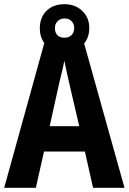

<svg xmlns="http://www.w3.org/2000/svg" viewBox="-20 -896 614 916"><path d="M424 0 385 -173H190L151 0H0L198 -715H374L574 0ZM314 -483Q306 -517 299.5 -547Q293 -577 287 -606Q284 -589 278.5 -566Q273 -543 267.5 -520.5Q262 -498 259 -484L217 -294H358ZM288 -647Q234 -647 202 -678.5Q170 -710 170 -761Q170 -813 202 -844.5Q234 -876 288 -876Q339 -876 372.5 -844Q406 -812 406 -762Q406 -712 373 -679.5Q340 -647 288 -647ZM288 -716Q308 -716 321 -728.5Q334 -741 334 -762Q334 -782 321.5 -795Q309 -808 288 -808Q268 -808 255 -795Q242 -782 242 -762Q242 -741 253.5 -728.5Q265 -716 288 -716Z"/></svg>

Font: Noto Sans Tamil Condensed
Style: Bold
Weight: 700
Width: 3
Designer: Jelle Bosma - Monotype Design Team
Foundry: Monotype Imaging Inc.
Version: Version 2.004; ttfautohint (v1.8.4.7-5d5b)